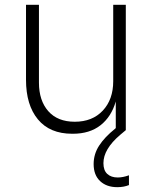

<svg xmlns="http://www.w3.org/2000/svg" viewBox="-20 -545 652 804"><path d="M285.2 15.1H282.2Q188.5 15.1 138.7 -45.2Q88.9 -105.5 88.9 -210.9V-524.9H143.1V-199.2Q143.1 -124 182.1 -79.6Q221.2 -35.2 293 -35.2Q366.7 -35.2 410.4 -81.8Q454.1 -128.4 454.1 -205.1V-524.9H506.8V0L482.9 20Q413.1 79.6 413.1 138.2Q413.1 168.5 429.2 183.3Q445.3 198.2 473.1 198.2Q494.6 198.2 520 189V230Q498.5 238.8 471.2 238.8Q426.3 238.8 399.2 213.4Q372.1 188 372.1 142.1Q372.1 100.1 395.3 64.5Q418.5 28.8 461.9 -5.9L464.8 -8.8V-120.1Q446.3 -56.2 400.9 -20.5Q355.5 15.1 285.2 15.1Z"/></svg>

Font: Sora ExtraLight
Style: Regular
Weight: 200
Designer: Jonathan Barnbrook, Julián Moncada
Foundry: Barnbrook Fonts
Version: Version 2.000